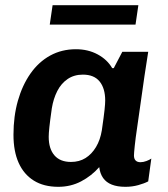

<svg xmlns="http://www.w3.org/2000/svg" viewBox="-20 -711 649 741"><path d="M205 10Q149 10 110.5 -14Q72 -38 52 -82.5Q32 -127 32 -191Q32 -262 49 -322Q66 -382 97.5 -427Q129 -472 173.5 -496.5Q218 -521 273 -521Q320 -521 357 -501Q394 -481 413 -448H419L452 -511H552Q545 -468 537.5 -417Q530 -366 523 -315Q516 -264 509.5 -220.5Q503 -177 500 -148Q497 -119 497 -111Q497 -98 503.5 -91.5Q510 -85 522 -85Q533 -85 545 -89.5Q557 -94 564 -99L552 -11Q537 -3 513.5 3.5Q490 10 464 10Q433 10 411.5 1.5Q390 -7 378 -24Q366 -41 363 -66Q333 -32 293 -11Q253 10 205 10ZM254 -86Q286 -86 310 -101Q334 -116 350.5 -143.5Q367 -171 373 -208Q381 -263 383.5 -287Q386 -311 386 -323Q386 -370 364.5 -396.5Q343 -423 300 -423Q266 -423 241 -406Q216 -389 201 -359.5Q186 -330 180 -293Q173 -244 170.5 -220Q168 -196 168 -183Q168 -137 190 -111.5Q212 -86 254 -86ZM172 -616 183 -691H514L503 -616Z"/></svg>

Font: Chivo SemiBold
Style: Italic
Weight: 600
Italic angle: -8.05°
Designer: Hector Gatti
Foundry: Omnibus-Type
Version: Version 2.002